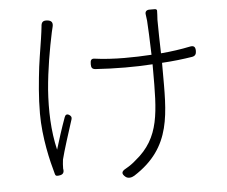

<svg xmlns="http://www.w3.org/2000/svg" viewBox="-55 -824 1089 923"><g transform="rotate(-5 490.0 -362.5)"><path d="M147 -533C139 -465 131 -388 131 -309C131 -192 159 -77 177 -14C180 -2 187 -3 200 -5C214 -7 221 -15 220 -29C220 -32 219 -34 219 -36C219 -48 220 -65 222 -79C232 -120 261 -210 280 -269C283 -278 279 -285 271 -290C260 -297 252 -293 248 -281C229 -229 211 -172 198 -129C176 -221 173 -322 180 -420C188 -518 205 -614 222 -694C224 -702 226 -710 228 -719C233 -739 226 -750 205 -752C184 -754 176 -746 175 -725C174 -717 173 -708 172 -700C167 -659 156 -600 147 -533ZM734 -628 733 -709C734 -726 735 -740 735 -751C736 -757 732 -761 724 -761H706H698C684 -761 677 -752 679 -740C680 -731 682 -720 683 -709C685 -686 688 -609 690 -544C646 -541 602 -540 559 -540C514 -540 458 -543 417 -549C399 -552 395 -543 395 -524C395 -508 399 -501 414 -499C455 -496 516 -494 559 -494C602 -494 647 -495 691 -498V-471C691 -269 692 -144 569 -45C556 -33 538 -20 520 -10C497 2 495 14 515 30C527 39 544 36 557 28C747 -93 737 -258 737 -471V-501C790 -504 840 -510 884 -517C899 -520 904 -529 904 -544C904 -564 896 -571 877 -567C834 -558 785 -551 736 -547Z"/></g></svg>

Font: GenSenRounded2 TW L
Style: Regular
Weight: 300
Version: Version 2.100;PS 2.1;hotconv 16.6.51;makeotf.lib2.5.65220 DE